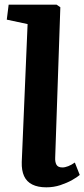

<svg xmlns="http://www.w3.org/2000/svg" viewBox="-20 -787 361 821"><path d="M98 -684 9 -703 17 -767H222L238 -756L216 -113Q215 -94 221.5 -82.5Q228 -71 247 -71Q258 -71 272 -76.5Q286 -82 300 -92L321 -39Q311 -30 289 -17.5Q267 -5 238.5 4.5Q210 14 178 14Q142 14 118 2Q94 -10 83 -34Q72 -58 73 -94Z"/></svg>

Font: Literata 18pt
Style: Bold Italic
Weight: 700
Italic angle: -2°
Designer: Latin by Veronika Burian and Jose Scaglione. Greek by Irene Vlachou. Cyrillic by Vera Evstafieva
Foundry: TypeTogether
Version: Version 3.103;gftools[0.9.29]